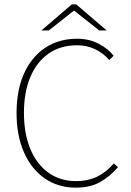

<svg xmlns="http://www.w3.org/2000/svg" viewBox="-20 -850 602 882"><path d="M328 12Q247 12 185.5 -30.5Q124 -73 90 -150.5Q56 -228 56 -332Q56 -410 75.5 -472.5Q95 -535 132 -580Q169 -625 220 -648.5Q271 -672 334 -672Q390 -672 433.5 -649Q477 -626 502 -594L482 -574Q455 -606 417 -624Q379 -642 334 -642Q258 -642 203.5 -604Q149 -566 119.5 -496.5Q90 -427 90 -332Q90 -237 119 -166.5Q148 -96 202 -57Q256 -18 330 -18Q383 -18 424.5 -37.5Q466 -57 503 -99L522 -82Q485 -39 439.5 -13.5Q394 12 328 12ZM170 -710 310 -830H330L470 -710H436L322 -800H318L204 -710Z"/></svg>

Font: Source Sans 3 VF
Style: Regular
Weight: 200
Designer: Paul D. Hunt
Foundry: Adobe
Version: Version 3.046;hotconv 1.0.118;makeotfexe 2.5.65603